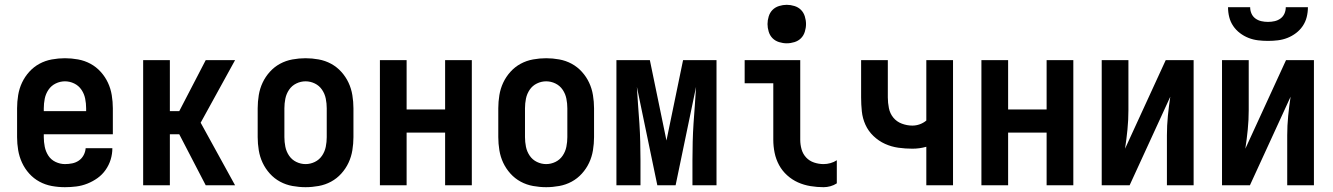

<svg xmlns="http://www.w3.org/2000/svg" viewBox="-20 -770 5540 798"><path d="M250 8Q222 8 195 3Q168 -2 144 -15Q120 -28 101.5 -48.5Q83 -69 71.5 -94Q60 -119 55.5 -146Q51 -173 51 -200V-320Q51 -347 55.5 -374.5Q60 -402 71.5 -426.5Q83 -451 101.5 -471.5Q120 -492 144 -505Q168 -518 195.5 -523Q223 -528 250 -528Q277 -528 304.5 -523Q332 -518 356 -505Q380 -492 398.5 -471.5Q417 -451 428.5 -426.5Q440 -402 444.5 -374.5Q449 -347 449 -320V-212H162V-200Q162 -180 166 -160Q170 -140 181 -123Q192 -106 211 -97Q230 -88 250 -88Q265 -88 280 -91Q295 -94 307.5 -102.5Q320 -111 327.5 -125Q335 -139 336 -154H447Q447 -130 440 -107Q433 -84 419 -64Q405 -44 385.5 -30Q366 -16 343.5 -7Q321 2 297.5 5Q274 8 250 8ZM162 -308H338V-320Q338 -340 334 -360Q330 -380 318.5 -397Q307 -414 288.5 -423Q270 -432 250 -432Q230 -432 211.5 -423Q193 -414 181.5 -397Q170 -380 166 -360Q162 -340 162 -320Z M835 0 725 -212H686V0H575V-520H686V-308H725L835 -520H957L814 -260L957 0Z M1250 8Q1223 8 1195.5 3Q1168 -2 1144 -15Q1120 -28 1101.5 -48.5Q1083 -69 1071.5 -93.5Q1060 -118 1055.5 -145.5Q1051 -173 1051 -200V-320Q1051 -347 1055.5 -374.5Q1060 -402 1071.5 -426.5Q1083 -451 1101.5 -471.5Q1120 -492 1144 -505Q1168 -518 1195.5 -523Q1223 -528 1250 -528Q1277 -528 1304.5 -523Q1332 -518 1356 -505Q1380 -492 1398.5 -471.5Q1417 -451 1428.5 -426.5Q1440 -402 1444.5 -374.5Q1449 -347 1449 -320V-200Q1449 -173 1444.5 -145.5Q1440 -118 1428.5 -93.5Q1417 -69 1398.5 -48.5Q1380 -28 1356 -15Q1332 -2 1304.5 3Q1277 8 1250 8ZM1250 -88Q1270 -88 1288.5 -97Q1307 -106 1318.5 -123Q1330 -140 1334 -160Q1338 -180 1338 -200V-320Q1338 -340 1334 -360Q1330 -380 1318.5 -397Q1307 -414 1288.5 -423Q1270 -432 1250 -432Q1230 -432 1211.5 -423Q1193 -414 1181.5 -397Q1170 -380 1166 -360Q1162 -340 1162 -320V-200Q1162 -180 1166 -160Q1170 -140 1181.5 -123Q1193 -106 1211.5 -97Q1230 -88 1250 -88Z M1559 0V-520H1670V-315H1830V-520H1941V0H1830V-219H1670V0Z M2250 8Q2223 8 2195.5 3Q2168 -2 2144 -15Q2120 -28 2101.5 -48.5Q2083 -69 2071.5 -93.5Q2060 -118 2055.5 -145.5Q2051 -173 2051 -200V-320Q2051 -347 2055.5 -374.5Q2060 -402 2071.5 -426.5Q2083 -451 2101.5 -471.5Q2120 -492 2144 -505Q2168 -518 2195.5 -523Q2223 -528 2250 -528Q2277 -528 2304.5 -523Q2332 -518 2356 -505Q2380 -492 2398.5 -471.5Q2417 -451 2428.5 -426.5Q2440 -402 2444.5 -374.5Q2449 -347 2449 -320V-200Q2449 -173 2444.5 -145.5Q2440 -118 2428.5 -93.5Q2417 -69 2398.5 -48.5Q2380 -28 2356 -15Q2332 -2 2304.5 3Q2277 8 2250 8ZM2250 -88Q2270 -88 2288.5 -97Q2307 -106 2318.5 -123Q2330 -140 2334 -160Q2338 -180 2338 -200V-320Q2338 -340 2334 -360Q2330 -380 2318.5 -397Q2307 -414 2288.5 -423Q2270 -432 2250 -432Q2230 -432 2211.5 -423Q2193 -414 2181.5 -397Q2170 -380 2166 -360Q2162 -340 2162 -320V-200Q2162 -180 2166 -160Q2170 -140 2181.5 -123Q2193 -106 2211.5 -97Q2230 -88 2250 -88Z M2542 0V-520H2681L2750 -186L2819 -520H2958V0H2858V-104Q2858 -142 2859 -180.5Q2860 -219 2862.5 -257Q2865 -295 2868 -333Q2871 -371 2873 -409L2788 0H2712L2627 -409Q2629 -371 2632 -333Q2635 -295 2637.5 -257Q2640 -219 2641 -180.5Q2642 -142 2642 -104V0Z M3403 8Q3376 8 3348.5 3.5Q3321 -1 3296.5 -12Q3272 -23 3251.5 -41.5Q3231 -60 3218 -84Q3205 -108 3199.5 -135Q3194 -162 3194 -189V-424H3075V-520H3306V-189Q3306 -169 3311.5 -149.5Q3317 -130 3330.5 -115.5Q3344 -101 3363.5 -94.5Q3383 -88 3403 -88Q3417 -88 3431.5 -92Q3446 -96 3458 -104V-8Q3446 0 3431.5 4Q3417 8 3403 8ZM3250 -590Q3234 -590 3218 -595Q3202 -600 3191 -611Q3180 -622 3175 -638Q3170 -654 3170 -670Q3170 -686 3175 -702Q3180 -718 3191 -729Q3202 -740 3218 -745Q3234 -750 3250 -750Q3266 -750 3282 -745Q3298 -740 3309 -729Q3320 -718 3325 -702Q3330 -686 3330 -670Q3330 -654 3325 -638Q3320 -622 3309 -611Q3298 -600 3282 -595Q3266 -590 3250 -590Z M3830 0V-160Q3816 -156 3801.5 -154Q3787 -152 3772 -152Q3743 -152 3714 -156Q3685 -160 3658.5 -172Q3632 -184 3610.5 -204.5Q3589 -225 3577 -251.5Q3565 -278 3562 -307Q3559 -336 3559 -365V-520H3670V-365Q3670 -343 3674.5 -320.5Q3679 -298 3693 -281Q3707 -264 3728.5 -256Q3750 -248 3772 -248Q3788 -248 3803 -253.5Q3818 -259 3830 -269V-520H3941V0Z M4059 0V-520H4170V-315H4330V-520H4441V0H4330V-219H4170V0Z M4559 0V-520H4670V-312Q4670 -272 4666 -231.5Q4662 -191 4656 -152L4825 -520H4941V0H4830V-208Q4830 -248 4834 -288.5Q4838 -329 4844 -368L4675 0Z M5059 0V-520H5170V-312Q5170 -272 5166 -231.5Q5162 -191 5156 -152L5325 -520H5441V0H5330V-208Q5330 -248 5334 -288.5Q5338 -329 5344 -368L5175 0ZM5250 -600Q5229 -600 5208.5 -602.5Q5188 -605 5169 -612.5Q5150 -620 5133.5 -632.5Q5117 -645 5105.5 -662Q5094 -679 5089 -699Q5084 -719 5084 -740H5176Q5176 -726 5181.5 -713.5Q5187 -701 5198 -693Q5209 -685 5222.5 -682Q5236 -679 5250 -679Q5264 -679 5277.5 -682Q5291 -685 5302 -693Q5313 -701 5318.5 -713.5Q5324 -726 5324 -740H5416Q5416 -719 5411 -699Q5406 -679 5394.5 -662Q5383 -645 5366.5 -632.5Q5350 -620 5331 -612.5Q5312 -605 5291.5 -602.5Q5271 -600 5250 -600Z"/></svg>

Font: Moesevka
Style: Bold
Weight: 700
Monospace: yes
Designer: Belleve Invis
Foundry: Belleve Invis
Version: Version 32.5.0; ttfautohint (v1.8.4)